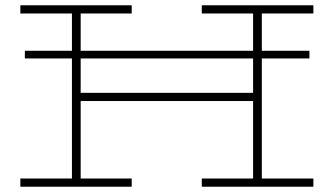

<svg xmlns="http://www.w3.org/2000/svg" viewBox="-20 -706 1263 726"><path d="M74 -485V-514H1150V-485ZM57 0V-31H478V0ZM743 0V-31H1165V0ZM252 -16V-671H285V-16ZM279 -324V-355H945V-324ZM57 -655V-686H478V-655ZM937 -18V-672H970V-18ZM743 -655V-686H1165V-655Z"/></svg>

Font: BioRhyme SemiExpanded ExtraLight
Style: Regular
Weight: 250
Width: 6
Designer: Aoife Mooney
Foundry: Aoife Mooney Type
Version: Version 1.600;gftools[0.9.33]